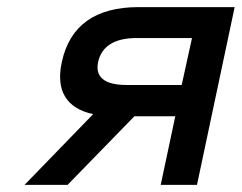

<svg xmlns="http://www.w3.org/2000/svg" viewBox="-20 -520 680 540"><path d="M640 -500H370C248 -500 176 -448 154 -346C136 -265 167 -215 242 -199L49 0H170L358 -193H473L432 0H534ZM256 -346C266 -390 302 -413 364 -413H520L491 -281H336C274 -281 247 -303 256 -346Z"/></svg>

Font: LT Wave Mono Medium
Style: Italic
Weight: 500
Designer: Daniel Lyons
Version: Version 2.5 (Glyphs App)